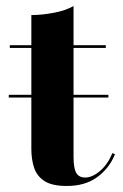

<svg xmlns="http://www.w3.org/2000/svg" viewBox="-20 -610 409 637"><path d="M9.1 -295.5H339.6V-286.5H9.1ZM361.5 -98.5Q343 -52 302.8 -22.5Q262.5 7 201.5 7Q153 7 127.8 -9.2Q102.5 -25.5 93.2 -53.2Q84 -81 84 -116V-451H12.5V-460H84V-560Q118 -560 158 -567.5Q198 -575 224 -590V-460H331V-451H224V-89.5Q224 -52 233 -36.5Q242 -21 262.5 -21Q286 -21 311.5 -42.5Q337 -64 353 -102Z"/></svg>

Font: Bodoni* 24pt
Style: Bold
Weight: 700
Version: Version 2.3